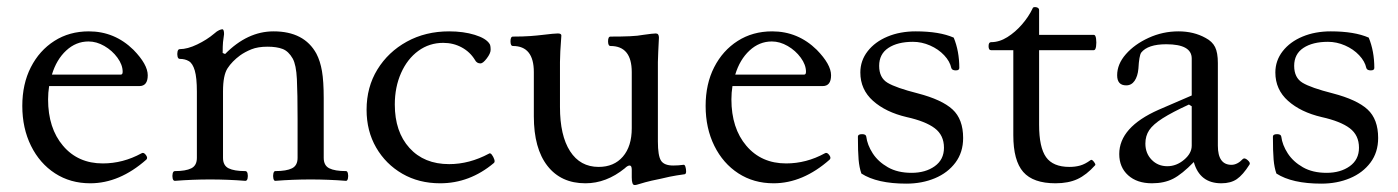

<svg xmlns="http://www.w3.org/2000/svg" viewBox="-20 -515 4013 551"><path d="M239 11Q182 11 138 -17.5Q94 -46 69 -96.5Q44 -147 44 -211Q44 -274 68.5 -322Q93 -370 136 -397.5Q179 -425 235 -425Q309 -425 363 -372Q404 -330 404 -299Q404 -268 380 -268H121Q118 -249 118 -230Q118 -147 161 -96.5Q204 -46 275 -46Q333 -46 386 -75Q392 -79 398.5 -70.5Q405 -62 400 -57Q323 11 239 11ZM234 -396Q198 -396 170 -370Q142 -344 129 -301H327Q332 -301 332 -309Q332 -329 317 -349.5Q302 -370 279.5 -383Q257 -396 234 -396Z M482 4Q477 4 475.5 -3Q474 -10 475.5 -17Q477 -24 482 -24Q513 -24 529 -32Q545 -40 545 -62V-252Q545 -292 539 -312.5Q533 -333 522 -339.5Q511 -346 496 -346Q491 -346 489.5 -353Q488 -360 489.5 -367Q491 -374 496 -374Q518 -374 546 -387.5Q574 -401 594 -418Q603 -426 609 -428.5Q615 -431 618 -431Q623 -431 623 -417Q621 -405 620 -394Q619 -383 619 -363L626 -360Q690 -425 765 -425Q853 -425 888 -361Q899 -340 904 -311Q909 -282 909 -233V-62Q909 -40 925 -32Q941 -24 973 -24Q977 -24 978.5 -17Q980 -10 978.5 -3Q977 4 973 4Q948 2 922 1Q896 0 872 0Q846 0 820.5 1Q795 2 770 4Q766 4 764.5 -3Q763 -10 764.5 -17Q766 -24 770 -24Q802 -24 818 -32Q834 -40 834 -62V-173Q834 -247 832 -288Q830 -329 820 -347Q808 -368 791 -374.5Q774 -381 748 -381Q720 -381 701.5 -373.5Q683 -366 669 -356Q646 -339 633 -319Q620 -299 620 -253V-62Q620 -40 636 -32Q652 -24 684 -24Q689 -24 690.5 -17Q692 -10 690.5 -3Q689 4 684 4Q659 2 633.5 1Q608 0 583 0Q558 0 532.5 1Q507 2 482 4Z M1243 11Q1182 11 1134.5 -16.5Q1087 -44 1059.5 -91.5Q1032 -139 1032 -200Q1032 -265 1063 -315.5Q1094 -366 1147.5 -395.5Q1201 -425 1269 -425Q1310 -425 1342.5 -415Q1375 -405 1385 -389Q1388 -385 1388 -372Q1388 -362 1377 -347.5Q1366 -333 1359 -333Q1348 -333 1343 -343Q1329 -366 1305 -379Q1281 -392 1252 -392Q1212 -392 1180.5 -369Q1149 -346 1131 -305.5Q1113 -265 1113 -215Q1113 -137 1155 -90.5Q1197 -44 1269 -44Q1327 -44 1383 -74Q1387 -77 1391.5 -71Q1396 -65 1398.5 -57.5Q1401 -50 1397 -47Q1328 11 1243 11Z M1801 16Q1793 16 1793 -6V-28Q1793 -40 1787 -40Q1781 -40 1773 -32Q1720 11 1660 11Q1590 11 1551 -39Q1512 -89 1512 -181V-308Q1512 -383 1452 -383Q1445 -383 1445 -396.5Q1445 -410 1452 -410Q1481 -410 1501.5 -411.5Q1522 -413 1538 -415Q1553 -417 1565 -418Q1577 -419 1581 -419Q1591 -419 1591 -413Q1587 -361 1587 -337V-208Q1587 -126 1616 -81Q1645 -36 1698 -36Q1742 -36 1767.5 -65.5Q1793 -95 1793 -147V-308Q1793 -383 1732 -383Q1725 -383 1725 -396.5Q1725 -410 1732 -410Q1764 -410 1787.5 -411Q1811 -412 1826 -415Q1840 -417 1849 -418Q1858 -419 1862 -419Q1871 -419 1871 -407Q1870 -383 1869 -366Q1868 -349 1868 -337V-109Q1868 -68 1877 -54Q1886 -40 1912 -40Q1927 -40 1941 -42Q1945 -43 1947 -36.5Q1949 -30 1949 -23Q1949 -16 1945 -15Q1938 -14 1921.5 -11.5Q1905 -9 1876 -2Q1846 4 1832 8Q1818 12 1808 15Q1805 16 1801 16Z M2200 11Q2143 11 2099 -17.5Q2055 -46 2030 -96.5Q2005 -147 2005 -211Q2005 -274 2029.5 -322Q2054 -370 2097 -397.5Q2140 -425 2196 -425Q2270 -425 2324 -372Q2365 -330 2365 -299Q2365 -268 2341 -268H2082Q2079 -249 2079 -230Q2079 -147 2122 -96.5Q2165 -46 2236 -46Q2294 -46 2347 -75Q2353 -79 2359.5 -70.5Q2366 -62 2361 -57Q2284 11 2200 11ZM2195 -396Q2159 -396 2131 -370Q2103 -344 2090 -301H2288Q2293 -301 2293 -309Q2293 -329 2278 -349.5Q2263 -370 2240.5 -383Q2218 -396 2195 -396Z M2581 12Q2497 12 2452 -17Q2446 -34 2444 -57Q2442 -80 2442 -123Q2442 -130 2454 -130Q2465 -130 2466 -123Q2469 -99 2484.5 -75Q2500 -51 2528 -35Q2556 -19 2596 -19Q2636 -19 2662.5 -38Q2689 -57 2689 -91Q2689 -127 2662.5 -147Q2636 -167 2582 -179Q2522 -193 2485.5 -225.5Q2449 -258 2449 -307Q2449 -341 2470 -368Q2491 -395 2527 -410Q2563 -425 2608 -425Q2676 -425 2717 -407Q2733 -368 2733 -320Q2733 -313 2723 -313Q2712 -313 2710 -320Q2706 -339 2689.5 -356.5Q2673 -374 2649 -384.5Q2625 -395 2600 -395Q2556 -395 2529.5 -377.5Q2503 -360 2503 -326Q2503 -292 2527 -277.5Q2551 -263 2614 -247Q2683 -229 2713.5 -201Q2744 -173 2744 -119Q2744 -78 2722 -48.5Q2700 -19 2663 -3.5Q2626 12 2581 12Z M3009 11Q2945 11 2916.5 -21.5Q2888 -54 2888 -127V-371H2824Q2817 -371 2817 -382.5Q2817 -394 2824 -394Q2848 -394 2871 -408.5Q2894 -423 2913 -445Q2932 -467 2943 -490Q2944 -494 2948 -494.5Q2952 -495 2955 -494Q2962 -492 2962 -486V-415H3119Q3124 -415 3125.5 -404Q3127 -393 3125.5 -382Q3124 -371 3119 -371H2962V-157Q2962 -92 2982 -64Q3002 -36 3049 -36Q3066 -36 3080 -40Q3094 -44 3109 -55Q3113 -59 3119 -51Q3125 -43 3123 -41Q3098 -13 3072 -1Q3046 11 3009 11Z M3286 11Q3243 11 3217.5 -12Q3192 -35 3192 -73Q3192 -150 3305 -200L3400 -241V-347Q3400 -388 3327 -388Q3274 -388 3255 -364Q3249 -355 3247 -318Q3245 -296 3236 -283Q3227 -270 3212 -270Q3186 -270 3186 -299Q3186 -331 3211 -359.5Q3236 -388 3276.5 -406.5Q3317 -425 3362 -425Q3406 -425 3440 -406Q3459 -396 3467 -380Q3475 -364 3475 -334V-97Q3475 -42 3514 -42Q3531 -42 3547 -59Q3552 -63 3560.5 -55.5Q3569 -48 3566 -43Q3547 -13 3529.5 -1Q3512 11 3485 11Q3423 11 3406 -50Q3372 -15 3346.5 -2Q3321 11 3286 11ZM3330 -38Q3356 -38 3378 -56.5Q3400 -75 3400 -97V-210L3392 -215Q3344 -193 3316.5 -175.5Q3289 -158 3278 -141.5Q3267 -125 3267 -103Q3267 -75 3285 -56.5Q3303 -38 3330 -38Z M3772 12Q3688 12 3643 -17Q3637 -34 3635 -57Q3633 -80 3633 -123Q3633 -130 3645 -130Q3656 -130 3657 -123Q3660 -99 3675.5 -75Q3691 -51 3719 -35Q3747 -19 3787 -19Q3827 -19 3853.5 -38Q3880 -57 3880 -91Q3880 -127 3853.5 -147Q3827 -167 3773 -179Q3713 -193 3676.5 -225.5Q3640 -258 3640 -307Q3640 -341 3661 -368Q3682 -395 3718 -410Q3754 -425 3799 -425Q3867 -425 3908 -407Q3924 -368 3924 -320Q3924 -313 3914 -313Q3903 -313 3901 -320Q3897 -339 3880.5 -356.5Q3864 -374 3840 -384.5Q3816 -395 3791 -395Q3747 -395 3720.5 -377.5Q3694 -360 3694 -326Q3694 -292 3718 -277.5Q3742 -263 3805 -247Q3874 -229 3904.5 -201Q3935 -173 3935 -119Q3935 -78 3913 -48.5Q3891 -19 3854 -3.5Q3817 12 3772 12Z"/></svg>

Font: Junicode SmExp
Style: Regular
Weight: 400
Width: 6
Designer: Peter S. Baker
Version: Version 2.205; ttfautohint (v1.8.4)